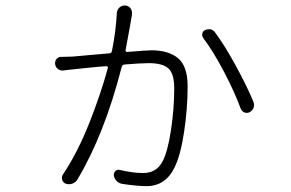

<svg xmlns="http://www.w3.org/2000/svg" viewBox="-20 -626 1040 686"><path d="M397.5 -580.1Q398.4 -591.8 407.2 -599.6Q415 -606.4 425.8 -606.4Q426.8 -606.4 427.7 -606.4Q439.5 -605.5 446.3 -596.2Q453.1 -586.9 451.2 -575.2Q451.2 -573.2 451.2 -571.3Q446.3 -541 428.7 -447.3Q427.7 -444.3 429.7 -442.4Q431.6 -440.4 434.6 -440.4Q505.9 -446.3 521.5 -446.3Q582 -446.3 616.2 -418Q650.4 -389.6 650.4 -317.4Q650.4 -238.3 637.7 -154.3Q625 -70.3 603.5 -27.3Q571.3 39.1 502.9 39.1Q471.7 39.1 418 31.2Q405.3 29.3 397 21Q388.7 12.7 386.7 1Q385.7 -8.8 392.6 -15.1Q399.4 -21.5 409.2 -18.6Q454.1 -7.8 491.2 -7.8Q539.1 -7.8 560.5 -48.8Q579.1 -83 590.8 -160.6Q602.5 -238.3 602.5 -308.6Q602.5 -363.3 581.5 -381.8Q560.5 -400.4 511.7 -400.4Q482.4 -400.4 424.8 -395.5Q417 -394.5 415 -387.7Q353.5 -146.5 255.9 16.6Q249 26.4 237.8 30.3Q226.6 34.2 214.8 30.3Q205.1 26.4 202.1 16.1Q199.2 5.9 205.1 -2.9Q256.8 -80.1 298.8 -186Q340.8 -292 365.2 -382.8Q366.2 -385.7 364.3 -387.7Q362.3 -389.6 359.4 -389.6Q332 -387.7 290 -383.3Q248 -378.9 238.3 -377.9Q225.6 -377 206.1 -374Q195.3 -373 186.5 -379.9Q176.8 -387.7 176.8 -400.4Q176.8 -409.2 182.6 -416Q190.4 -423.8 200.2 -422.9Q203.1 -422.9 205.1 -422.9Q221.7 -422.9 238.3 -423.8Q251 -424.8 371.1 -435.5Q377.9 -435.5 379.9 -443.4Q394.5 -516.6 397.5 -580.1ZM706.1 -490.2Q702.1 -496.1 702.1 -502Q702.1 -503.9 703.1 -506.8Q705.1 -515.6 712.9 -518.6Q718.8 -521.5 725.6 -521.5Q728.5 -521.5 732.4 -521.5Q742.2 -518.6 748 -510.7Q782.2 -464.8 822.3 -391.6Q862.3 -318.4 885.7 -261.7Q887.7 -255.9 887.7 -251Q887.7 -246.1 885.7 -240.2Q881.8 -230.5 871.1 -224.6Q866.2 -222.7 861.3 -222.7Q857.4 -222.7 852.5 -224.6Q843.8 -228.5 839.8 -238.3Q819.3 -294.9 780.8 -368.7Q742.2 -442.4 706.1 -490.2Z"/></svg>

Font: Gen Jyuu Gothic Light
Style: Regular
Weight: 200
Designer: [Source Han Sans]
Ryoko NISHIZUKA  (kana & ideographs); Paul D. Hunt (Latin, Greek & Cyrillic); Wenlong ZHANG  (bopomofo
Version: Version 1.002.20150607